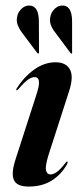

<svg xmlns="http://www.w3.org/2000/svg" viewBox="-20 -677 307 706"><path d="M165.5 -35.5Q176 -35.5 188.8 -44.5Q201.5 -53.5 220 -77Q225 -84 227 -83.5Q231 -82.5 226 -72.5Q206 -36 170.8 -13.5Q135.5 9 85.5 9Q42 9 31.2 -15Q20.5 -39 36.5 -89L111.5 -321.5Q125.5 -362.5 123.2 -378Q121 -393.5 107.5 -393.5Q97 -393.5 83.5 -384.5Q70 -375.5 48 -349.5Q43 -344.5 40.5 -345Q38 -345.5 41.5 -352Q69.5 -396 106.8 -422Q144 -448 184.5 -448Q222 -448 236.8 -422.2Q251.5 -396.5 234.5 -343L159 -109Q145.5 -65.5 149.2 -50.5Q153 -35.5 165.5 -35.5ZM245.1 -595.5V-486Q246 -482 244.2 -480.5Q241.5 -479 239.3 -482L183.1 -557.5Q172 -571 166.4 -586.8Q160.9 -602.5 167.1 -623Q171.1 -635.5 183.6 -646.8Q196.1 -658 213.9 -656.5Q245.6 -653 245.1 -595.5ZM123 -595.5 123.4 -486Q123.8 -482.5 122.1 -480.5Q119.4 -479 117.2 -482L60.5 -557.5Q50.3 -571 44.5 -586.8Q38.7 -602.5 44.9 -623Q49 -635.5 61.4 -646.8Q73.9 -658 91.8 -656.5Q123.4 -652.5 123 -595.5Z"/></svg>

Font: Fraunces 144pt SemiBold
Style: Italic
Weight: 600
Italic angle: -16°
Version: Version 1.000;[0bf87f6ff]